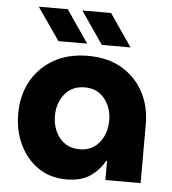

<svg xmlns="http://www.w3.org/2000/svg" viewBox="-52 -765 741 825"><g transform="rotate(5 318.5 -352.5)"><path d="M264 12Q195 12 143.5 -23Q92 -58 63 -117.5Q34 -177 34 -252Q34 -330 67.5 -391.5Q101 -453 163.5 -489Q226 -525 312 -525Q398 -525 458.5 -489Q519 -453 551.5 -392Q584 -331 584 -255V0H432V-82H428Q406 -42 367 -15Q328 12 264 12ZM310 -122Q363 -122 394.5 -160.5Q426 -199 426 -257Q426 -312 394.5 -350.5Q363 -389 310 -389Q255 -389 223.5 -350.5Q192 -312 192 -257Q192 -200 223.5 -161Q255 -122 310 -122ZM366 -577 270 -717H394L490 -577ZM179 -577 82 -717H207L303 -577Z"/></g></svg>

Font: MuseoModerno
Style: Bold
Weight: 700
Designer: Pablo Cosgaya, Héctor Gatti, Marcela Romero, and the Authors of The MuseoModerno Project.
Foundry: Omnibus-Type Team
Version: Version 1.001